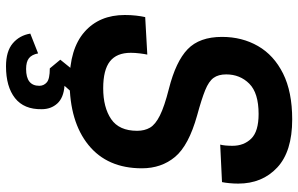

<svg xmlns="http://www.w3.org/2000/svg" viewBox="-197 -569 994 640"><g transform="rotate(90 300.0 -249.0)"><path d="M251 16Q143 16 86.5 -33.5Q30 -83 30 -168Q30 -188 32 -205.5Q34 -223 37 -236L162 -243Q160 -234 158 -218Q156 -202 156 -188Q156 -141 184.5 -118.5Q213 -96 274 -96Q338 -96 377 -122.5Q416 -149 416 -209Q416 -234 405.5 -252Q395 -270 365 -285Q335 -300 276 -315Q185 -338 144 -377.5Q103 -417 103 -492Q103 -559 133.5 -612Q164 -665 225 -695.5Q286 -726 378 -726Q485 -726 538.5 -676Q592 -626 592 -546Q592 -531 590.5 -516Q589 -501 587 -492L462 -486Q464 -493 465 -504Q466 -515 466 -527Q466 -565 442 -589.5Q418 -614 360 -614Q290 -614 259 -583Q228 -552 228 -506Q228 -480 239.5 -464Q251 -448 280.5 -436Q310 -424 365 -409Q465 -381 503 -335.5Q541 -290 541 -225Q541 -110 463.5 -47Q386 16 251 16ZM201 228Q151 228 124.5 205.5Q98 183 92 147L158 121Q162 142 174 151.5Q186 161 210 161Q266 161 266 117Q266 102 254.5 92Q243 82 208 82L179 47L225 -10H304L266 33Q306 36 325 57Q344 78 344 109Q345 168 307 198Q269 228 201 228Z"/></g></svg>

Font: Geist Mono SemiBold
Style: Italic
Weight: 600
Italic angle: -12°
Monospace: yes
Designer: Basement.studio, Andrés Briganti, Mateo Zaragoza
Foundry: Basement.studio, Vercel, Andrés Briganti, Guido Ferreyra, Mateo Zaragoza
Version: Version 1.500; ttfautohint (v1.8.4.7-5d5b)